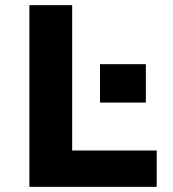

<svg xmlns="http://www.w3.org/2000/svg" viewBox="-20 -725 673 745"><path d="M94 0V-705H260V-141H588V0ZM368 -327V-476H546V-327Z"/></svg>

Font: Nunito Sans 6pt ExtraBold
Style: Regular
Weight: 800
Version: Version 3.101;gftools[0.9.27]